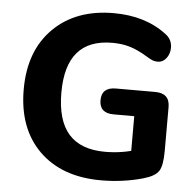

<svg xmlns="http://www.w3.org/2000/svg" viewBox="-52 -766 843 828"><g transform="rotate(5 369.5 -352.5)"><path d="M415 9Q245 9 147 -87.5Q49 -184 49 -353Q49 -520 146.5 -617Q244 -714 408 -714Q546 -714 638 -643Q666 -622 666 -587Q666 -560 651 -541Q636 -522 615 -522Q600 -522 589 -527Q578 -532 565 -540Q524 -565 489.5 -575.5Q455 -586 413 -586Q312 -586 262 -528Q212 -470 212 -353Q212 -233 264 -174Q316 -115 422 -115Q497 -115 569 -139L534 -88V-279H445Q383 -279 383 -335Q383 -391 445 -391H615Q678 -391 678 -331V-140Q678 -78 662.5 -54Q647 -30 598 -16Q511 9 415 9Z"/></g></svg>

Font: Nunito VF Beta Light
Style: Regular
Weight: 300
Designer: Vernon Adams
Foundry: newtypography
Version: Version 3.001